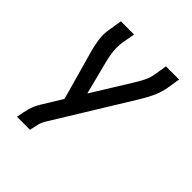

<svg xmlns="http://www.w3.org/2000/svg" viewBox="-200 -663 1001 1001"><g transform="rotate(45 300.0 -162.5)"><path d="M85 205 87 198Q92 166 100.5 135Q109 104 127 75L195 -36L119 -307Q109 -342 103.5 -380Q98 -418 105 -457L117 -530H214L201 -457Q196 -423 199.5 -391Q203 -359 211 -328L259 -140L389 -350Q397 -363 404.5 -376Q412 -389 418.5 -402Q425 -415 430 -429Q435 -443 437 -457L449 -530H546L534 -456Q527 -417 509.5 -379.5Q492 -342 470 -307L208 119Q197 137 192 157.5Q187 178 183 198L182 205Z"/></g></svg>

Font: Iosevka Curly MdExObl
Style: Regular
Weight: 500
Width: 7
Italic angle: -9°
Monospace: yes
Designer: Belleve Invis
Foundry: Belleve Invis
Version: Version 11.1.0; ttfautohint (v1.8.3)